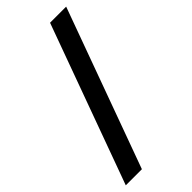

<svg xmlns="http://www.w3.org/2000/svg" viewBox="-241 -765 815 815"><g transform="rotate(-45 166.5 -357.5)"><path d="M-12.2 0 248.5 -715.3H345.2L84.5 0Z"/></g></svg>

Font: Elstob 18pt SemiBold
Style: Italic
Weight: 600
Italic angle: -20°
Designer: Peter S. Baker
Version: Version 1.015